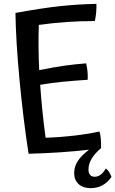

<svg xmlns="http://www.w3.org/2000/svg" viewBox="-20 -755 597 994"><path d="M557 161Q537 190 510 204.5Q483 219 449 219Q410 219 387 198Q364 177 364 141Q364 108 382.5 79Q401 50 441 20Q375 28 292 33.5Q209 39 128 41Q100 -140 81 -342Q62 -544 60 -688Q203 -714 293.5 -723.5Q384 -733 479 -735Q480 -714 478 -691.5Q476 -669 471 -646Q395 -646 323.5 -641Q252 -636 181 -626Q179 -569 179.5 -510.5Q180 -452 183 -392Q263 -408 317.5 -415.5Q372 -423 426 -427Q431 -406 433 -385.5Q435 -365 434 -342Q358 -337 302.5 -331.5Q247 -326 188 -316Q192 -257 199 -186.5Q206 -116 216 -42Q286 -44 360.5 -52.5Q435 -61 495 -74Q500 -60 502 -35Q504 -10 503 12Q470 40 454 67.5Q438 95 438 123Q438 141 446.5 150.5Q455 160 470 160Q487 160 501 149.5Q515 139 528 117Q538 125 545 135.5Q552 146 557 161Z"/></svg>

Font: Atma Medium
Style: Regular
Weight: 500
Designer: Gregori Vincens, Jeremie Hornus, Riccardo Olocco, Yoann Minet.
Foundry: black foundry
Version: Version 1.101;PS 1.100;hotconv 1.0.86;makeotf.lib2.5.63406